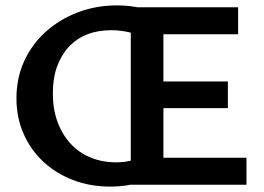

<svg xmlns="http://www.w3.org/2000/svg" viewBox="-20 -685 979 712"><path d="M389 7Q314 7 250.5 -17.5Q187 -42 140 -86Q93 -130 67 -190Q41 -250 41 -320Q41 -396 70 -459Q99 -522 150.5 -568Q202 -614 269.5 -639.5Q337 -665 413 -665Q450 -665 484 -659Q518 -653 549 -642L526 -533Q507 -553 469 -563Q431 -573 392 -573Q343 -573 303.5 -557.5Q264 -542 235.5 -511.5Q207 -481 191.5 -438Q176 -395 176 -339Q176 -281 193 -234Q210 -187 241 -153Q272 -119 315.5 -101Q359 -83 411 -83Q448 -83 478 -93Q508 -103 534 -123L583 -46Q542 -21 493.5 -7Q445 7 389 7ZM499 -284V-383H825V-284ZM465 0V-658H863V-558H586V-100H894V0Z"/></svg>

Font: Ysabeau
Style: Bold
Weight: 700
Designer: Christian Thalmann (Catharsis Fonts)
Version: Version 2.000;gftools[0.9.27.dev2+g8671c4b]